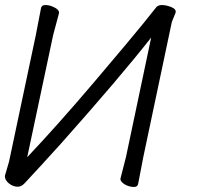

<svg xmlns="http://www.w3.org/2000/svg" viewBox="-31 -728 789 762"><path d="M447 -19 469 -105 569 -579Q445 -421 210 -157Q136 -75 67 -1Q54 13 40 13Q26 13 13.5 6Q1 -1 -6 -11.5Q-13 -22 -11 -32L5 -87L111 -588L132 -697Q135 -708 148.5 -708Q162 -708 175 -703Q206 -691 203 -675L180 -589L77 -104Q199 -233 345 -405Q491 -577 536.5 -633.5Q582 -690 589 -699Q596 -708 612 -708Q628 -708 648.5 -700Q669 -692 666 -678L651 -641L538 -106L517 3Q514 14 501 14Q488 14 475 9Q462 4 454 -4Q446 -12 447 -19Z"/></svg>

Font: LXGW Bright GB
Style: Italic
Weight: 400
Italic angle: -12°
Designer: Christian Thalmann (Catharsis Fonts)
Foundry: LXGW / Christian Thalmann (Catharsis Fonts) / Fontworks Inc.
Version: Version 5.510